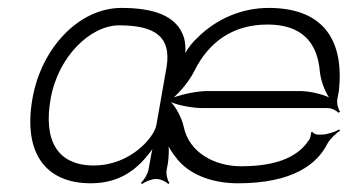

<svg xmlns="http://www.w3.org/2000/svg" viewBox="-20 -452 905 485"><path d="M108 -203C127 -310 209 -388 281 -388C376 -388 412 -356 401 -284L375 -136C370 -106 310 -34 217 -34C125 -34 89 -97 108 -203ZM62 -203C37 -60 100 11 209 11C288 11 331 -29 365 -75C363 -67 361 -58 360 -50L355 -23C353 -12 343 4 336 10L339 13C346 7 363 0 374 0C385 0 400 7 405 13L408 10C403 4 399 -12 401 -23L404 -39C406 -52 407 -69 406 -82C412 -70 422 -57 430 -47C466 -6 524 11 581 11C719 11 781 -37 807 -89C814 -102 830 -116 839 -122L837 -125C827 -119 806 -112 793 -112H782C778 -112 770 -116 769 -119L766 -118C766 -114 764 -103 761 -99C743 -72 705 -32 589 -32C524 -32 458 -65 444 -132C439 -154 426 -179 412 -194C433 -185 468 -179 492 -179H808C818 -179 831 -172 835 -167L839 -170C835 -175 830 -190 832 -201L836 -222C851 -361 787 -432 659 -432C590 -432 526 -404 478 -356C468 -347 455 -331 448 -318C449 -330 448 -345 445 -356C428 -412 369 -432 287 -432C179 -432 84 -330 62 -203ZM419 -206C438 -223 460 -250 471 -273C508 -347 569 -390 656 -390C743 -390 782 -344 788 -271C790 -250 800 -222 811 -206C792 -215 760 -222 738 -222H504C480 -222 444 -215 419 -206Z"/></svg>

Font: Armata Saber
Style: RgIta
Weight: 400
Designer: Jasper
Foundry: Cannot Into Space Fonts
Version: Version 0.970